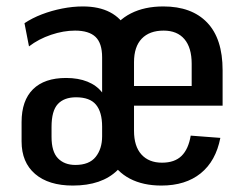

<svg xmlns="http://www.w3.org/2000/svg" viewBox="-20 -568 763 596"><path d="M206 8Q131 8 89 -28Q47 -64 47 -129V-189Q47 -256 82.5 -291Q118 -326 185 -326Q223 -326 251.5 -314.5Q280 -303 297 -281V-390Q297 -434 276.5 -453.5Q256 -473 213 -473Q177 -473 138.5 -460Q100 -447 70 -424L56 -496Q80 -512 110 -523.5Q140 -535 173 -541.5Q206 -548 237 -548Q287 -548 321.5 -530Q356 -512 374.5 -476.5Q393 -441 393 -388V-176Q393 -87 344.5 -39.5Q296 8 206 8ZM214 -56Q257 -56 277 -81Q297 -106 297 -145V-175Q297 -220 278 -243Q259 -266 216 -266Q179 -266 159.5 -245Q140 -224 140 -174V-143Q140 -97 160 -76.5Q180 -56 214 -56ZM481 8Q424 8 383 -13.5Q342 -35 320.5 -76.5Q299 -118 299 -176V-364Q299 -423 321.5 -464Q344 -505 386.5 -526.5Q429 -548 487 -548Q575 -548 623 -498Q671 -448 671 -350V-240H379V-301H592L575 -267V-370Q575 -420 552.5 -446.5Q530 -473 488 -473Q444 -473 420 -448Q396 -423 396 -375V-162Q396 -114 419 -88.5Q442 -63 483 -63Q522 -63 543.5 -84Q565 -105 572 -147L664 -140Q650 -68 603 -30Q556 8 481 8Z"/></svg>

Font: Pathway Extreme Condensed Medium
Style: Regular
Weight: 500
Width: 3
Version: Version 1.001;gftools[0.9.26]